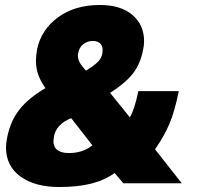

<svg xmlns="http://www.w3.org/2000/svg" viewBox="-20 -734 808 769"><path d="M4 -144Q4 -160 9 -185Q22 -250 58 -295.5Q94 -341 162 -381Q143 -408 133.5 -434Q124 -460 124 -490Q124 -507 128 -534Q144 -614 211.5 -664Q279 -714 380 -714Q464 -714 510.5 -674Q557 -634 557 -570Q557 -550 553 -534Q542 -477 511.5 -438.5Q481 -400 421 -362L500 -264Q519 -295 534 -369H696Q680 -289 659 -239Q638 -189 601 -136L708 0H474L439 -41Q399 -12 345 1.5Q291 15 217 15Q120 15 62 -27Q4 -69 4 -144ZM391 -533Q391 -551 380.5 -560.5Q370 -570 352 -570Q330 -570 313.5 -557Q297 -544 293 -520Q292 -517 292 -511Q292 -497 299.5 -483.5Q307 -470 324 -451Q361 -473 376 -490.5Q391 -508 391 -533ZM350 -152 265 -261Q234 -248 217 -229.5Q200 -211 196 -186Q194 -174 194 -169Q194 -145 210 -133Q226 -121 256 -121Q312 -121 350 -152Z"/></svg>

Font: Readiness ExtraBold
Style: Italic
Weight: 800
Italic angle: -12°
Designer: Katatrad Team
Foundry: CadsonDemak
Version: Version 1.00;January 16, 2020;FontCreator 12.0.0.2550 64-bit